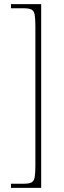

<svg xmlns="http://www.w3.org/2000/svg" viewBox="-20 -780 310 928"><path d="M33 128V108H95Q120 108 132 102Q144 96 147.5 77Q151 58 151 20V-652Q151 -691 147.5 -709.5Q144 -728 132 -734Q120 -740 95 -740H33V-760H179V128Z"/></svg>

Font: Noto Serif Khmer SemiCondensed Thin
Style: Regular
Weight: 250
Width: 4
Designer: Danh Hong and the Monotype Design Team
Foundry: Monotype Imaging Inc.
Version: Version 2.004